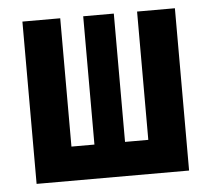

<svg xmlns="http://www.w3.org/2000/svg" viewBox="-43 -564 672 610"><g transform="rotate(-5 293.0 -259.0)"><path d="M49.8 0V-517.6H170.4V-108.4H243.7V-517.6H341.3V-108.4H415.5V-517.6H536.1V0Z"/></g></svg>

Font: Caskaydia Cove SemiBold
Style: Regular
Weight: 600
Monospace: yes
Designer: Aaron Bell
Foundry: Saja Typeworks
Version: Version 4.300; ttfautohint (v1.8.3)